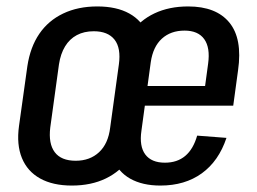

<svg xmlns="http://www.w3.org/2000/svg" viewBox="-20 -568 799 596"><path d="M203 8Q144 8 104.5 -14Q65 -36 48 -77.5Q31 -119 39 -177L65 -363Q74 -422 102 -463Q130 -504 176 -526Q222 -548 282 -548Q342 -548 381.5 -526Q421 -504 438 -462.5Q455 -421 446 -363L420 -177Q412 -119 383 -77.5Q354 -36 308.5 -14Q263 8 203 8ZM215 -69Q259 -69 287.5 -95.5Q316 -122 322 -172L349 -368Q356 -419 335.5 -445Q315 -471 271 -471Q241 -471 218.5 -459Q196 -447 182 -424Q168 -401 163 -368L136 -172Q130 -122 150 -95.5Q170 -69 215 -69ZM478 8Q422 8 384 -13.5Q346 -35 330.5 -76.5Q315 -118 323 -176L349 -364Q357 -423 385.5 -464Q414 -505 459.5 -526.5Q505 -548 564 -548Q651 -548 692 -498Q733 -448 719 -350L704 -240H412L420 -301H634L612 -267L626 -370Q633 -420 614 -446.5Q595 -473 553 -473Q510 -473 482.5 -448Q455 -423 448 -375L419 -162Q412 -114 431 -88.5Q450 -63 492 -63Q530 -63 555 -84Q580 -105 592 -147L683 -140Q659 -68 606.5 -30Q554 8 478 8Z"/></svg>

Font: Pathway Extreme Condensed Medium
Style: Italic
Weight: 500
Width: 3
Italic angle: -8°
Version: Version 1.001;gftools[0.9.26]